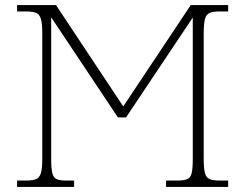

<svg xmlns="http://www.w3.org/2000/svg" viewBox="-20 -734 964 754"><path d="M47 0V-25H83Q108 -25 121.5 -30.5Q135 -36 140.5 -54Q146 -72 146 -108V-605Q146 -642 140.5 -660Q135 -678 121.5 -683.5Q108 -689 83 -689H47V-714H200L464 -316L729 -714H876V-689H841Q817 -689 803.5 -683.5Q790 -678 785 -659.5Q780 -641 780 -604V-109Q780 -72 785 -54Q790 -36 803.5 -30.5Q817 -25 842 -25H876V0H632V-25H677Q702 -25 715 -30.5Q728 -36 732.5 -53.5Q737 -71 737 -107V-665L475 -273H443L181 -666V-109Q181 -72 185.5 -54Q190 -36 202.5 -30.5Q215 -25 238 -25H271V0Z"/></svg>

Font: Noto Serif ExtraLight
Style: Regular
Weight: 200
Designer: Monotype Design Team
Foundry: Monotype Imaging Inc.
Version: Version 2.015; ttfautohint (v1.8.4.7-5d5b)